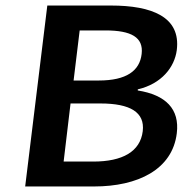

<svg xmlns="http://www.w3.org/2000/svg" viewBox="-20 -674 695 694"><path d="M71 0H320C478 0 603 -61 619 -192C630 -280 579 -331 478 -347V-351C564 -371 611 -431 619 -493C634 -613 529 -654 381 -654H151ZM246 -383 268 -564H361C455 -564 499 -539 492 -479C485 -418 437 -383 337 -383ZM210 -90 235 -300H343C451 -300 504 -268 496 -200C487 -126 423 -90 317 -90Z"/></svg>

Font: Falling Sky
Style: ExtObl
Weight: 400
Designer: Paul D. Hunt
Foundry: Adobe Systems Incorporated
Version: Version 1.02